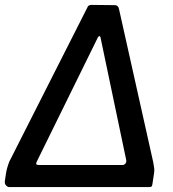

<svg xmlns="http://www.w3.org/2000/svg" viewBox="-24 -763 707 783"><path d="M-4 -26 0 -53Q2 -66 5 -77Q8 -88 14 -104L331 -730Q334 -738 338.5 -740.5Q343 -743 349 -743L444 -742Q459 -742 462 -723L601 -101Q604 -85 605 -75.5Q606 -66 604 -55L598 -15Q597 -6 594.5 -3Q592 0 584 0H14Q7 0 0.5 -7Q-6 -14 -4 -26ZM135 -90H476Q482 -90 487 -95.5Q492 -101 491 -109L387 -605Q385 -618 380 -615.5Q375 -613 370 -600L126 -104Q122 -96 124.5 -93Q127 -90 135 -90Z"/></svg>

Font: Libre Franklin Medium
Style: Italic
Weight: 500
Italic angle: -8°
Designer: Pablo Impallari, Rodrigo Fuenzalida, Nhung Nguyen
Foundry: Impallari Type
Version: Version 3.000